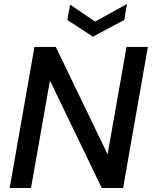

<svg xmlns="http://www.w3.org/2000/svg" viewBox="-20 -933 754 953"><path d="M28 0 151 -700H257L514 -167L608 -700H714L591 0H485L228 -533L134 0ZM441 -751 314 -834 328 -910 452 -826 610 -913 597 -834Z"/></svg>

Font: DeepMind Sans Medium
Style: Italic
Weight: 500
Italic angle: -10°
Designer: Jonny Pinhorn / Modifications: Colophon Foundry
Foundry: Colophon Foundry
Version: Version 1.002; ttfautohint (v1.8.2)